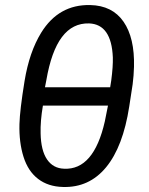

<svg xmlns="http://www.w3.org/2000/svg" viewBox="-20 -741 597 771"><path d="M232.4 9.8Q173.3 8.3 133.1 -22.5Q92.8 -53.2 74.5 -111.1Q56.2 -168.9 58.1 -242.7Q59.6 -298.8 78.6 -415.5Q97.7 -532.2 145.5 -609.9Q215.8 -723.6 342.3 -720.7Q431.2 -718.8 476.1 -653.8Q521 -588.9 518.1 -473.1Q517.1 -436.5 512.7 -402.8L499 -313.5Q474.1 -151.9 406 -69.3Q337.9 13.2 232.4 9.8ZM160.6 -390.6H422.4L426.8 -418.5Q434.1 -474.1 433.1 -510.3Q427.7 -643.6 337.9 -647Q271.5 -648.9 228.8 -592.3Q186 -535.6 166 -418.5ZM413.6 -316.9H152.3Q141.6 -254.4 143.1 -205.1Q144.5 -136.7 168.9 -100.8Q193.4 -64.9 237.3 -63.5Q356.4 -57.6 400.9 -253.4Z"/></svg>

Font: Roboto
Style: Italic
Weight: 400
Italic angle: -12°
Designer: Google
Version: Version 2.134; 2016; ttfautohint (v1.6)